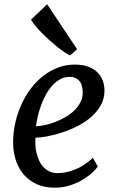

<svg xmlns="http://www.w3.org/2000/svg" viewBox="-20 -871 554 901"><path d="M41.5 -210Q42.5 -256.3 53.2 -300.8Q64 -345.2 82.5 -385Q101.1 -424.8 127 -458.3Q152.8 -491.7 184.6 -516.1Q216.3 -540.5 253.2 -554.2Q290 -567.9 330.6 -567.9Q366.2 -567.9 392.3 -558.6Q418.5 -549.3 435.8 -532.7Q453.1 -516.1 461.7 -493.9Q470.2 -471.7 470.2 -445.8Q470.2 -407.7 452.9 -377Q435.5 -346.2 407.5 -321.8Q379.4 -297.4 343.8 -279.3Q308.1 -261.2 272.2 -249.5Q236.3 -237.8 203.1 -231.4Q169.9 -225.1 146.5 -224.6Q145 -209 146 -190.4Q147 -171.9 151.4 -153.3Q155.8 -134.8 163.6 -117.7Q171.4 -100.6 183.6 -87.4Q195.8 -74.2 212.4 -66.4Q229 -58.6 251 -58.6Q288.6 -58.6 331.5 -75.2Q374.5 -91.8 416 -130.4L439 -89.4Q428.7 -74.7 409.4 -57.6Q390.1 -40.5 364 -25.4Q337.9 -10.3 305.7 -0.2Q273.4 9.8 237.8 9.8Q185.5 9.8 147.9 -8.8Q110.4 -27.3 86.4 -58.1Q62.5 -88.9 51.5 -128.4Q40.5 -168 41.5 -210ZM148.9 -278.3Q168.5 -279.3 192.4 -284.4Q216.3 -289.6 240.5 -299.1Q264.6 -308.6 287.8 -322Q311 -335.4 328.9 -352.8Q346.7 -370.1 357.4 -391.4Q368.2 -412.6 368.2 -437.5Q367.7 -475.6 350.8 -492.9Q334 -510.3 307.1 -510.3Q282.2 -510.3 261.7 -498.8Q241.2 -487.3 224.4 -468.5Q207.5 -449.7 194.6 -425.3Q181.6 -400.9 172.1 -375Q162.6 -349.1 157 -324Q151.4 -298.8 148.9 -278.3ZM309.1 -610.8Q298.8 -615.2 283.4 -625.5Q268.1 -635.7 250.2 -649.9Q232.4 -664.1 213.6 -680.9Q194.8 -697.8 178 -714.8Q161.1 -731.9 147.2 -748.5Q133.3 -765.1 125.5 -778.8L201.2 -851.1L341.8 -640.1L309.1 -610.8Z"/></svg>

Font: Merriweather
Style: Italic
Weight: 400
Italic angle: -7°
Designer: Eben Sorkin ( eben@eyebytes.com )
Foundry: Eben Sorkin ( eben@eyebytes.com )
Version: Version 1.005; ttfautohint (v0.97) -l 13 -r 13 -G 200 -x 24 